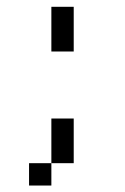

<svg xmlns="http://www.w3.org/2000/svg" viewBox="-20 -687 373 573"><path d="M66.7 -133.3V-200H133.3V-133.3ZM133.3 -333.3H200V-200H133.3ZM133.3 -666.7H200V-533.3H133.3Z"/></svg>

Font: Galmuri14 Regular
Style: Regular
Weight: 400
Designer: Lee Minseo (quiple)
Version: Version 2.399;hotconv 1.1.1;makeotfexe 2.6.0 DEVELOPMENT